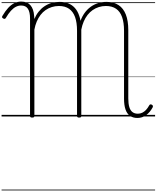

<svg xmlns="http://www.w3.org/2000/svg" viewBox="-20 -1477 1987 2435"><path d="M1723 19Q1666 19 1628 -8Q1590 -35 1571.5 -89.5Q1553 -144 1553 -226V-1086Q1553 -1191 1528 -1261Q1503 -1331 1452 -1366Q1401 -1401 1323 -1401Q1276 -1401 1233.5 -1387.5Q1191 -1374 1155 -1349Q1119 -1324 1090.5 -1287.5Q1062 -1251 1042 -1204.5Q1022 -1158 1011 -1101V-5Q1011 5 1004.5 9.5Q998 14 984 14Q970 14 963.5 9.5Q957 5 957 -5V-1086Q957 -1191 932 -1260.5Q907 -1330 856 -1365.5Q805 -1401 727 -1401Q680 -1401 637 -1387.5Q594 -1374 558 -1349Q522 -1324 494 -1287.5Q466 -1251 446 -1204Q426 -1157 416 -1101V-5Q416 5 409.5 9.5Q403 14 388 14Q374 14 367.5 9.5Q361 5 361 -5V-1242Q361 -1324 334 -1365.5Q307 -1407 248 -1407Q214 -1407 182 -1391Q150 -1375 118.5 -1340.5Q87 -1306 53 -1248Q48 -1240 40 -1238Q32 -1236 20 -1243Q8 -1249 6.5 -1258Q5 -1267 11 -1276Q47 -1337 84.5 -1377.5Q122 -1418 163 -1437.5Q204 -1457 249 -1457Q326 -1457 366.5 -1410Q407 -1363 413 -1274Q414 -1266 414.5 -1256Q415 -1246 416 -1236Q437 -1287 469 -1327.5Q501 -1368 542 -1396Q583 -1424 631.5 -1438.5Q680 -1453 736 -1453Q798 -1453 847 -1433.5Q896 -1414 930.5 -1375Q965 -1336 984 -1279Q990 -1264 994 -1247Q998 -1230 1001 -1213Q1022 -1270 1054 -1314Q1086 -1358 1128 -1389Q1170 -1420 1222 -1436.5Q1274 -1453 1332 -1453Q1422 -1453 1483.5 -1412.5Q1545 -1372 1576 -1292.5Q1607 -1213 1607 -1096V-229Q1607 -162 1620 -119Q1633 -76 1660 -55.5Q1687 -35 1728 -35Q1758 -35 1784 -47.5Q1810 -60 1832 -83.5Q1854 -107 1872 -140Q1878 -151 1886.5 -153Q1895 -155 1906 -149Q1917 -142 1919 -134Q1921 -126 1916 -115Q1900 -85 1879 -60Q1858 -35 1833.5 -17Q1809 1 1781 10Q1753 19 1723 19ZM0 928H1947V938H0ZM0 -20H1947V0H0ZM0 -505H1947V-500H0ZM0 -1448H1947V-1438H0Z"/></svg>

Font: Playwrite ID Guides
Style: Regular
Weight: 400
Designer: Veronika Burian, José Scaglione
Foundry: TypeTogether
Version: Version 1.003